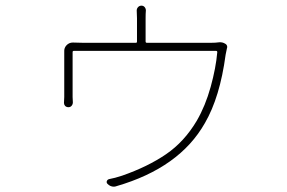

<svg xmlns="http://www.w3.org/2000/svg" viewBox="-20 -623 1040 696"><path d="M774.4 -469.7Q786.1 -470.7 795.9 -464.8Q803.7 -460.9 803.7 -452.1Q803.7 -450.2 802.7 -448.2Q800.8 -438.5 797.9 -424.8Q777.3 -270.5 722.7 -176.8Q630.9 -14.6 402.3 51.8Q397.5 53.7 392.6 53.7Q379.9 53.7 370.1 43.9Q365.2 39.1 367.2 33.7Q369.1 28.3 375 26.4Q396.5 22.5 422.9 13.7Q515.6 -18.6 582 -64Q648.4 -109.4 693.4 -185.5Q724.6 -239.3 743.7 -308.1Q762.7 -377 767.6 -433.6Q767.6 -438.5 763.7 -438.5H247.1Q243.2 -438.5 243.2 -433.6V-271.5Q243.2 -261.7 244.1 -252Q244.1 -245.1 239.7 -239.7Q235.4 -234.4 228 -234.4Q220.7 -234.4 215.8 -239.3Q211.9 -244.1 211.9 -250L212.9 -271.5V-410.2Q212.9 -420.9 212.9 -435.5Q211.9 -449.2 221.2 -459Q230.5 -468.8 244.1 -468.8Q265.6 -467.8 283.2 -467.8H472.7Q476.6 -467.8 476.6 -472.7V-556.6Q476.6 -568.4 475.6 -585Q475.6 -591.8 480.5 -597.2Q485.4 -602.5 492.7 -602.5Q500 -602.5 504.4 -597.2Q508.8 -591.8 508.8 -585Q507.8 -574.2 507.8 -556.6V-472.7Q507.8 -467.8 512.7 -467.8H743.2Q761.7 -467.8 774.4 -469.7Z"/></svg>

Font: Gen Jyuu Gothic ExtraLight
Style: Regular
Weight: 100
Designer: [Source Han Sans]
Ryoko NISHIZUKA  (kana & ideographs); Paul D. Hunt (Latin, Greek & Cyrillic); Wenlong ZHANG  (bopomofo
Version: Version 1.002.20150607